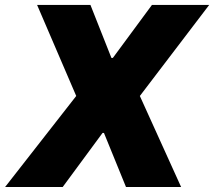

<svg xmlns="http://www.w3.org/2000/svg" viewBox="-36 -747 855 767"><path d="M-15.6 0 268.5 -363.6 112.2 -727.3H325.3L409.1 -515.6H414.8L571 -727.3H799.7L522.7 -363.6L687.5 0H467.3L379.3 -215.9H373.6L214.5 0Z"/></svg>

Font: Inter P Black
Style: Italic
Weight: 900
Italic angle: -9.40001°
Designer: Rasmus Andersson
Foundry: rsms
Version: Version 3.018;git-588b23468